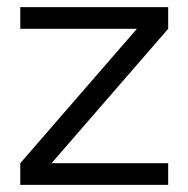

<svg xmlns="http://www.w3.org/2000/svg" viewBox="-20 -520 530 540"><path d="M37 -500V-439H365L37 -61V0H453V-61H125L453 -439V-500Z"/></svg>

Font: LT Wave Text Light
Style: Regular
Weight: 300
Designer: Daniel Lyons
Version: Version 2.5 (Glyphs App)